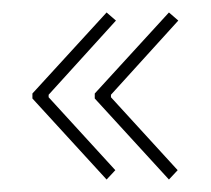

<svg xmlns="http://www.w3.org/2000/svg" viewBox="-20 -460 339 308"><path d="M132 -310 251 -440 266 -427 158 -308V-304L265 -187L251 -172L132 -302ZM32 -310 151 -440 166 -427 58 -308V-304L165 -187L151 -172L32 -302Z"/></svg>

Font: Moniqa Thin Paragraph
Style: Regular
Weight: 100
Designer: Rajesh Rajput
Foundry: Rajesh Rajput
Version: Version 1.000